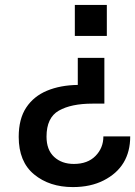

<svg xmlns="http://www.w3.org/2000/svg" viewBox="-20 -574 549 780"><path d="M276 186Q181 186 118.5 134.5Q56 83 56 -18Q56 -91 86.5 -137Q117 -183 171 -205.5Q225 -228 296 -229V-339H404V-153H356Q269 -153 219 -124.5Q169 -96 169 -19Q169 35 200 63.5Q231 92 280 92Q336 92 368 59.5Q400 27 400 -20H509Q509 104 401 159Q348 186 276 186ZM414 -428H284V-554H414Z"/></svg>

Font: Ulagadi Sans Medium
Style: Regular
Weight: 500
Designer: Ninad Kale (Devanagari), Jonny Pinhorn (Latin)
Foundry: Indian Type Foundry
Version: Version 3.01;March 29, 2020;FontCreator 12.0.0.2522 64-bit; 